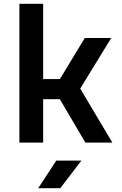

<svg xmlns="http://www.w3.org/2000/svg" viewBox="-20 -750 640 1010"><path d="M82 0H207V-228H295L429 0H571L402 -284L565 -550H426L295 -334H207V-730H82ZM181 240H297L408 95H276Z"/></svg>

Font: JetBrains Mono
Style: Bold
Weight: 558
Monospace: yes
Designer: Philipp Nurullin, Konstantin Bulenkov
Foundry: JetBrains
Version: Version 2.305